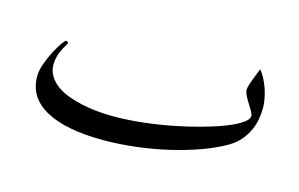

<svg xmlns="http://www.w3.org/2000/svg" viewBox="-49 -363 758 487"><g transform="rotate(15 330.0 -119.5)"><path d="M616.2 -165Q616.2 -152.3 614 -137.7Q611.8 -123 605.5 -107.9Q599.1 -92.8 587.4 -78.4Q575.7 -64 556.6 -52.7Q528.8 -36.6 492.2 -23.4Q455.6 -10.3 414.3 -0.7Q373 8.8 329.6 13.9Q286.1 19 245.1 19Q147.5 19 94.7 -9.8Q42 -38.6 42 -94.2Q42 -109.4 48.6 -127.9Q55.2 -146.5 63.7 -162.6Q72.3 -178.7 79.8 -189.5Q87.4 -200.2 89.8 -200.2Q91.8 -200.2 93.8 -198.7Q95.7 -197.3 95.7 -195.3Q95.7 -194.3 95.2 -193.8Q93.3 -189.9 89.6 -184.1Q85.9 -178.2 82.5 -170.7Q79.1 -163.1 76.7 -153.8Q74.2 -144.5 74.2 -133.8Q74.2 -117.2 82.3 -104Q90.3 -90.8 103.8 -81.1Q117.2 -71.3 135 -64.7Q152.8 -58.1 172.6 -54Q192.4 -49.8 213.1 -47.9Q233.9 -45.9 252.9 -45.9Q289.1 -45.9 328.1 -50Q367.2 -54.2 405 -61.5Q442.9 -68.8 476.8 -78.1Q510.7 -87.4 536.6 -97.4Q562.5 -107.4 577.6 -117.7Q592.8 -127.9 592.8 -137.2Q592.8 -142.1 588.4 -149.7Q584 -157.2 578.4 -166Q572.8 -174.8 568.4 -183.6Q564 -192.4 564 -199.2Q564 -204.1 566.7 -212.2Q569.3 -220.2 572.5 -229Q575.7 -237.8 579.1 -245.8Q582.5 -253.9 584 -257.8Q591.3 -249 597.4 -237.1Q603.5 -225.1 607.7 -212.4Q611.8 -199.7 614 -187.3Q616.2 -174.8 616.2 -165Z"/></g></svg>

Font: Scheherazade
Style: Regular
Weight: 400
Designer: SIL International
Foundry: SIL International
Version: Version 2.100 (build 932/914)